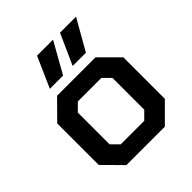

<svg xmlns="http://www.w3.org/2000/svg" viewBox="-195 -845 975 975"><g transform="rotate(-45 292.5 -357.0)"><path d="M55 -100V-398L154 -498H430L530 -398V-100L430 0H154ZM377 -95 417 -135V-363L377 -403H208L168 -363V-135L208 -95ZM226 -714H341L248 -549H153ZM391 -714H506L412 -549H317Z"/></g></svg>

Font: Chakra Petch SemiBold
Style: Regular
Weight: 600
Designer: Katatrad Aksorn Co.,Ltd.
Foundry: Cadson Demak Co.,Ltd.
Version: Version 1.000; ttfautohint (v1.6)